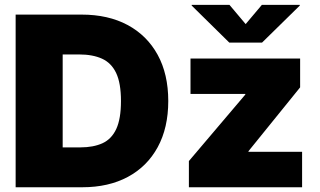

<svg xmlns="http://www.w3.org/2000/svg" viewBox="-20 -789 1348 809"><path d="M326.7 0H127.4V-168H318.8Q373.5 -168 411.9 -185.5Q450.2 -203.1 470 -245.8Q489.7 -288.6 489.7 -363.3Q489.7 -438.5 469.5 -481.2Q449.2 -523.9 409.9 -541.7Q370.6 -559.6 313 -559.6H124.5V-727.5H323.7Q436 -727.5 517.8 -683.6Q599.6 -639.6 644.3 -558.1Q689 -476.6 689 -363.3Q689 -250.5 644.5 -168.9Q600.1 -87.4 518.8 -43.7Q437.5 0 326.7 0ZM244.1 -727.5V0H45.9V-727.5ZM775.9 0V-110.4L1013.7 -390.6V-393.1H782.7V-542.5H1244.6V-420.9L1026.9 -151.9V-149.4H1252.9V0ZM946.8 -768.6 1015.1 -687.5 1083.5 -768.6H1243.2V-765.6L1084 -609.4H946.3L787.6 -765.6V-768.6Z"/></svg>

Font: Inter 16pt Black
Style: Regular
Weight: 900
Version: Version 4.001;git-66647c0bb